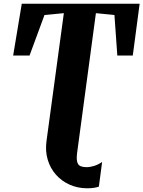

<svg xmlns="http://www.w3.org/2000/svg" viewBox="-20 -763 774 1036"><path d="M451.5 253Q400 253 356.5 233.8Q313 214.5 282.2 180Q251.5 145.5 237.5 98.8Q223.5 52 231 -2.5L324.5 -692L220 -682L139.5 -463.5H51L97.5 -743H733.5L696.5 -463.5H613L597.5 -682L497.5 -692L396 62.5Q390.5 104.5 401 121.8Q411.5 139 447 139Q466.5 139 488 132.2Q509.5 125.5 531 111L513.5 244Q505 247.5 488.5 250.2Q472 253 451.5 253Z"/></svg>

Font: Merriweather 48pt Black
Style: Italic
Weight: 900
Italic angle: -7.8°
Version: Version 2.101